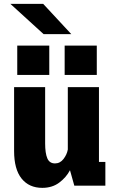

<svg xmlns="http://www.w3.org/2000/svg" viewBox="-20 -942 590 974"><path d="M194.5 11Q127.5 11 89.5 -36.2Q51.5 -83.5 51.5 -176.5V-500H209V-214.5Q209 -165 220 -139Q231 -113 259 -113Q285 -113 302.2 -135.5Q319.5 -158 324 -183.5V-500H482V-120.5H514.5V0H357L335 -78.5Q315.5 -41.5 280 -15.2Q244.5 11 194.5 11ZM67.5 -710.5H230V-562H67.5ZM308 -710.5H471V-562H308ZM201 -769 32.5 -922.5H199L341.5 -769Z"/></svg>

Font: Trispace SemiCondensed
Style: Bold
Weight: 700
Width: 4
Designer: Tyler Finck
Foundry: Etcetera Type Company
Version: Version 1.210; ttfautohint (v1.8.3)